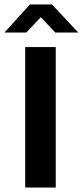

<svg xmlns="http://www.w3.org/2000/svg" viewBox="-44 -841 371 861"><path d="M206 -630V0H69V-630ZM90 -821H189L307 -695H204L139 -764L74 -695H-24Z"/></svg>

Font: Mukta Mahee
Style: Bold
Weight: 700
Designer: Shuchita Grover, Noopur Datye, Girish Dalvi, Yashodeep Gholap
Foundry: Ek Type
Version: Version 2.538;PS 1.000;hotconv 16.6.51;makeotf.lib2.5.65220;